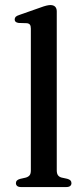

<svg xmlns="http://www.w3.org/2000/svg" viewBox="-20 -758 342 778"><path d="M210 -712V-68Q210 -54.5 215 -47.8Q220 -41 229.5 -38.5L252.5 -33.5Q261.5 -31 265.5 -26.8Q269.5 -22.5 269.5 -16Q269.5 -8.5 264.2 -4.2Q259 0 247.5 0H66Q55 0 49.8 -4.2Q44.5 -8.5 44.5 -16Q44.5 -22.5 48.5 -26.5Q52.5 -30.5 61 -33L85 -38.5Q95 -41.5 100 -47.8Q105 -54 105 -67.5V-642Q105 -653 101.2 -658Q97.5 -663 89 -664L55 -665Q46.5 -666.5 43 -670Q39.5 -673.5 39.5 -679Q39.5 -685.5 43.5 -689.8Q47.5 -694 58.5 -697.5L142.5 -727Q158.5 -733 168 -735.2Q177.5 -737.5 184 -737.5Q197 -737.5 203.5 -730.8Q210 -724 210 -712Z"/></svg>

Font: Fraunces 18pt
Style: Regular
Weight: 400
Version: Version 1.000;[b76b70a41]